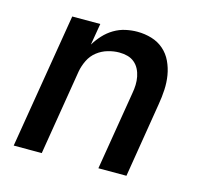

<svg xmlns="http://www.w3.org/2000/svg" viewBox="-83 -621 765 714"><g transform="rotate(15 300.0 -264.0)"><path d="M27 0 113 -520H221L207 -437Q219 -457 235.5 -475Q252 -493 273 -505.5Q294 -518 317 -523Q340 -528 362 -528Q391 -528 417.5 -520Q444 -512 464 -494.5Q484 -477 495.5 -452.5Q507 -428 511.5 -401Q516 -374 514.5 -345.5Q513 -317 508 -288L461 0H353L403 -303Q406 -319 406.5 -335Q407 -351 404 -366.5Q401 -382 394 -395.5Q387 -409 375.5 -418.5Q364 -428 349 -432Q334 -436 317 -436Q296 -436 273.5 -429.5Q251 -423 232.5 -408.5Q214 -394 203.5 -372.5Q193 -351 189 -329L135 0Z"/></g></svg>

Font: Iosevka Semibold Extended
Style: Italic
Weight: 600
Width: 7
Italic angle: -9°
Monospace: yes
Designer: Belleve Invis
Foundry: Belleve Invis
Version: Version 32.5.0; ttfautohint (v1.8.4)